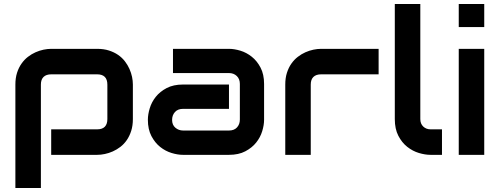

<svg xmlns="http://www.w3.org/2000/svg" viewBox="-20 -771 2493 956"><path d="M641.6 -178.2Q641.6 -145.5 633.3 -119.4Q625 -93.3 611.3 -73.5Q597.7 -53.7 579.6 -39.8Q561.5 -25.9 541.7 -17.1Q522 -8.3 502 -4.2Q481.9 0 463.9 0H234.9V-127H463.9Q489.3 -127 502 -140.1Q514.6 -153.3 514.6 -178.2V-349.1Q514.6 -375.5 501.7 -388.2Q488.8 -400.9 463.9 -400.9H235.8Q210 -400.9 196.8 -387.9Q183.6 -375 183.6 -350.1V165H56.6V-350.1Q56.6 -382.8 64.9 -408.7Q73.2 -434.6 87.2 -454.3Q101.1 -474.1 119.1 -488Q137.2 -502 157 -510.7Q176.8 -519.5 197 -523.7Q217.3 -527.8 234.9 -527.8H463.9Q496.6 -527.8 522.5 -519.5Q548.3 -511.2 568.1 -497.6Q587.9 -483.9 601.8 -465.8Q615.7 -447.8 624.5 -428Q633.3 -408.2 637.5 -388.2Q641.6 -368.2 641.6 -350.1Z M1294.9 -174.8Q1294.9 -148.4 1285.6 -117.9Q1276.4 -87.4 1255.6 -61.3Q1234.9 -35.2 1201.4 -17.6Q1168 0 1120.1 0H891.1Q864.7 0 834.2 -9.3Q803.7 -18.6 777.6 -39.3Q751.5 -60.1 733.9 -93.5Q716.3 -127 716.3 -174.8Q716.3 -201.2 725.6 -231.9Q734.9 -262.7 755.6 -288.8Q776.4 -314.9 809.8 -332.5Q843.3 -350.1 891.1 -350.1H1120.1V-229H891.1Q865.2 -229 851.1 -213.1Q836.9 -197.3 836.9 -173.8Q836.9 -148.9 853.3 -135Q869.6 -121.1 892.1 -121.1H1120.1Q1146 -121.1 1160.2 -136.7Q1174.3 -152.3 1174.3 -175.8V-353Q1174.3 -377.9 1158.9 -392.6Q1143.6 -407.2 1120.1 -407.2H841.3V-527.8H1120.1Q1146.5 -527.8 1177 -518.6Q1207.5 -509.3 1233.6 -488.5Q1259.8 -467.8 1277.3 -434.3Q1294.9 -400.9 1294.9 -353Z M1865.2 -400.9H1579.6Q1553.7 -400.9 1540.5 -387.9Q1527.3 -375 1527.3 -350.1V0H1400.4V-350.1Q1400.4 -382.8 1408.7 -408.7Q1417 -434.6 1430.9 -454.3Q1444.8 -474.1 1462.9 -488Q1481 -502 1500.7 -510.7Q1520.5 -519.5 1540.8 -523.7Q1561 -527.8 1578.6 -527.8H1865.2Z M2180.7 0H2124Q2096.7 0 2065.7 -9.3Q2034.7 -18.6 2007.8 -39.8Q1981 -61 1963.4 -95Q1945.8 -128.9 1945.8 -178.2V-751H2072.8V-178.2Q2072.8 -154.8 2087.4 -140.9Q2102.1 -127 2124 -127H2180.7Z M2391.1 -636.2H2264.2V-751H2391.1ZM2391.1 0H2264.2V-527.8H2391.1Z"/></svg>

Font: Audiowide
Style: Regular
Weight: 400
Version: Version 1.003